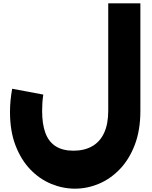

<svg xmlns="http://www.w3.org/2000/svg" viewBox="-20 -921 913 1153"><path d="M430 212Q357 212 287 183Q217 154 161.5 96Q106 38 73 -48Q40 -134 40 -249Q40 -286 43.5 -320Q47 -354 53 -388L240 -353Q236 -328 234.5 -303Q233 -278 233 -255Q233 -176 252.5 -123Q272 -70 314 -43Q356 -16 421 -16Q486 -16 533 -42.5Q580 -69 605 -122.5Q630 -176 630 -256V-901H823V-256Q823 -139 789.5 -51.5Q756 36 700 94.5Q644 153 574 182.5Q504 212 430 212Z"/></svg>

Font: Alexandria Black
Style: Regular
Weight: 900
Designer: Mohamed Gaber
Foundry: Kief Type Foundry
Version: Version 5.100